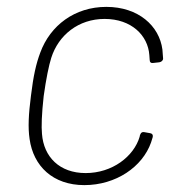

<svg xmlns="http://www.w3.org/2000/svg" viewBox="-20 -530 514 558"><path d="M225 8C317 8 394 -45 419 -116C421 -123 423 -128 424 -132C425 -139 422 -142 416 -143L399 -146C394 -147 390 -145 388 -140C387 -138 386 -135 386 -134C386 -134 386 -134 386 -133C369 -75 306 -27 229 -27C153 -27 107 -74 102 -141C100 -162 101 -197 107 -251C114 -301 122 -340 129 -362C150 -428 208 -475 284 -475C362 -475 410 -427 414 -370L415 -356C415 -349 419 -346 425 -347L443 -349C449 -350 454 -354 454 -360C453 -368 453 -377 452 -386C443 -455 382 -510 289 -510C197 -510 126 -456 97 -377C85 -345 77 -310 70 -252C63 -198 61 -159 66 -126C77 -47 134 8 225 8Z"/></svg>

Font: Barlow ExtraLight
Style: Italic
Weight: 275
Italic angle: -7°
Designer: Jeremy Tribby
Foundry: Tribby Type
Version: Version 1.422;hotconv 1.0.109;makeotfexe 2.5.65596